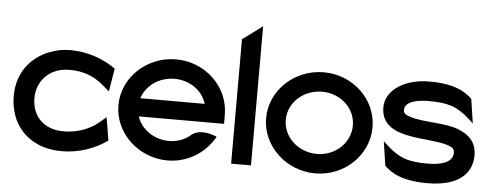

<svg xmlns="http://www.w3.org/2000/svg" viewBox="-46 -768 2301 895"><g transform="rotate(5 1104.0 -320.0)"><path d="M22 -226C22 -193 28 -160 39 -131C71 -48 150 11 267 11C350 11 424 -18 475 -54L480 -57L462 -165L425 -134C386 -104 333 -82 267 -82C178 -82 119 -137 119 -226C119 -246 123 -265 130 -283C151 -332 198 -370 272 -370C338 -370 387 -349 425 -317L462 -286L480 -394L475 -397C424 -433 350 -462 267 -462C231 -462 198 -455 168 -443C85 -410 22 -337 22 -226Z M512 -226C512 -95 626 11 762 11C852 11 931 -37 975 -109L981 -119L971 -123C970 -123 904 -152 862 -117C835 -94 800 -80 762 -80C691 -80 631 -122 611 -182H1010V-224C1010 -356 898 -462 762 -462C626 -462 512 -357 512 -226ZM611 -267C630 -327 690 -371 762 -371C834 -371 894 -328 912 -267Z M1059 0H1152V-651L1059 -582Z M1203 -226C1203 -95 1317 11 1453 11C1589 11 1701 -95 1701 -226C1701 -357 1589 -462 1453 -462C1317 -462 1203 -357 1203 -226ZM1295 -226C1295 -307 1366 -371 1453 -371C1540 -371 1609 -307 1609 -226C1609 -145 1539 -80 1453 -80C1366 -80 1295 -145 1295 -226Z M1743 -324C1743 -239 1812 -212 1883 -200C1938 -190 2008 -189 2054 -175C2076 -168 2089 -161 2089 -142C2089 -99 2043 -80 1971 -80C1883 -80 1838 -94 1780 -147L1759 -166L1776 -53C1828 -1 1902 11 1977 11C2130 11 2186 -57 2186 -137C2186 -203 2145 -235 2097 -253C2032 -277 1934 -270 1872 -290C1851 -297 1840 -303 1840 -320C1840 -355 1887 -371 1953 -371C2041 -371 2086 -357 2144 -304L2165 -285L2148 -398C2096 -450 2022 -462 1947 -462C1825 -462 1743 -400 1743 -324Z"/></g></svg>

Font: Charger Sport
Style: Bd
Weight: 700
Designer: Jasper
Foundry: Cannot Into Space Fonts
Version: Version 1.1